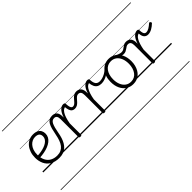

<svg xmlns="http://www.w3.org/2000/svg" viewBox="-71 -1711 2912 2912"><g transform="rotate(-45 1385.0 -255.0)"><path d="M331 17Q241 17 183 -18Q125 -53 97 -112.5Q69 -172 69 -245Q69 -304 85.5 -354Q102 -404 132.5 -441Q163 -478 204.5 -498.5Q246 -519 297 -519Q348 -519 380 -502Q412 -485 426.5 -457Q441 -429 441 -394Q441 -356 424.5 -325.5Q408 -295 378 -271.5Q348 -248 307.5 -231.5Q267 -215 219 -206Q171 -197 118 -194V-240Q157 -241 196 -248Q235 -255 269 -267Q303 -279 329 -297Q355 -315 370 -338.5Q385 -362 385 -391Q385 -430 362 -450Q339 -470 292 -470Q261 -470 231.5 -456.5Q202 -443 178 -416Q154 -389 139.5 -349Q125 -309 125 -255Q125 -183 150.5 -132.5Q176 -82 223 -56.5Q270 -31 331 -31Q342 -31 348 -23.5Q354 -16 354 -7Q354 2 348.5 9.5Q343 17 331 17ZM0 369H488V379H0ZM0 -20H488V0H0ZM0 -505H488V-500H0ZM0 -889H488V-879H0Z M331 17Q319 17 312.5 9.5Q306 2 306 -7Q306 -16 312.5 -23.5Q319 -31 331 -31Q379 -31 413.5 -47.5Q448 -64 472 -94.5Q496 -125 512 -168.5Q528 -212 538 -266Q550 -328 562.5 -375Q575 -422 593 -453.5Q611 -485 637 -500.5Q663 -516 701 -516Q711 -516 715.5 -509Q720 -502 719 -492.5Q718 -483 712.5 -475.5Q707 -468 699 -468Q675 -468 658 -456Q641 -444 628.5 -418.5Q616 -393 606 -354.5Q596 -316 586 -263Q578 -215 564.5 -172.5Q551 -130 531 -95.5Q511 -61 483.5 -36Q456 -11 418.5 3Q381 17 331 17ZM488 369H588V379H488ZM488 -20H588V0H488ZM488 -505H588V-500H488ZM488 -889H588V-879H488Z M783 15Q770 15 763.5 10.5Q757 6 757 -4V-383Q757 -427 743 -447.5Q729 -468 699 -468Q689 -468 684 -475.5Q679 -483 679 -492.5Q679 -502 685 -509Q691 -516 701 -516Q724 -516 742.5 -510Q761 -504 774.5 -491.5Q788 -479 796.5 -459Q805 -439 807 -411L808 -369Q821 -412 837.5 -440.5Q854 -469 871.5 -486.5Q889 -504 907 -511.5Q925 -519 941 -519Q951 -519 956.5 -511.5Q962 -504 962 -494Q962 -484 956.5 -476.5Q951 -469 940 -469Q921 -469 902 -456Q883 -443 865.5 -415.5Q848 -388 834 -345Q820 -302 810 -243V-4Q810 6 803.5 10.5Q797 15 783 15ZM588 369H1030V379H588ZM588 -20H1030V0H588ZM588 -505H1030V-500H588ZM588 -889H1030V-879H588Z M1023 -344Q997 -344 977.5 -356.5Q958 -369 946.5 -399Q935 -429 931 -480L941 -519Q959 -519 968 -513.5Q977 -508 977 -493Q979 -452 985.5 -429Q992 -406 1002 -397Q1012 -388 1025 -388Q1046 -388 1062.5 -400.5Q1079 -413 1095 -432.5Q1111 -452 1128.5 -471Q1146 -490 1168 -503Q1190 -516 1219 -516Q1231 -516 1237 -509Q1243 -502 1242 -492.5Q1241 -483 1234.5 -475.5Q1228 -468 1215 -468Q1195 -468 1178.5 -455.5Q1162 -443 1146.5 -424.5Q1131 -406 1113.5 -387.5Q1096 -369 1074 -356.5Q1052 -344 1023 -344ZM1030 369H1143V379H1030ZM1030 -20H1143V0H1030ZM1030 -505H1143V-500H1030ZM1030 -889H1143V-879H1030Z M1299 15Q1286 15 1280 10.5Q1274 6 1274 -4V-383Q1274 -427 1259.5 -447.5Q1245 -468 1215 -468Q1205 -468 1200.5 -475.5Q1196 -483 1196 -492.5Q1196 -502 1202 -509Q1208 -516 1218 -516Q1241 -516 1259 -510Q1277 -504 1290.5 -491.5Q1304 -479 1312.5 -459Q1321 -439 1324 -411L1325 -369Q1338 -412 1354 -440.5Q1370 -469 1388 -486.5Q1406 -504 1424 -511.5Q1442 -519 1457 -519Q1468 -519 1473.5 -511.5Q1479 -504 1478.5 -494Q1478 -484 1472.5 -476.5Q1467 -469 1457 -469Q1438 -469 1418.5 -456Q1399 -443 1382 -415.5Q1365 -388 1350.5 -345Q1336 -302 1326 -243V-4Q1326 6 1319.5 10.5Q1313 15 1299 15ZM1142 369H1546V379H1142ZM1142 -20H1546V0H1142ZM1142 -505H1546V-500H1142ZM1142 -889H1546V-879H1142Z M1581 -328Q1540 -328 1511.5 -343.5Q1483 -359 1467 -392Q1451 -425 1446 -480L1457 -519Q1475 -519 1484 -513.5Q1493 -508 1493 -493Q1495 -446 1506.5 -419.5Q1518 -393 1538 -382Q1558 -371 1587 -371Q1612 -371 1642 -379.5Q1672 -388 1703.5 -405.5Q1735 -423 1762 -450Q1770 -459 1778 -456.5Q1786 -454 1789 -445.5Q1792 -437 1783 -426Q1760 -400 1726 -377.5Q1692 -355 1654 -341.5Q1616 -328 1581 -328ZM1546 369H1609V379H1546ZM1546 -20H1609V0H1546ZM1546 -505H1609V-500H1546ZM1546 -889H1609V-879H1546Z M1916 19Q1848 19 1797.5 -15Q1747 -49 1719.5 -109.5Q1692 -170 1692 -250Q1692 -310 1708.5 -359Q1725 -408 1755.5 -444Q1786 -480 1826.5 -499.5Q1867 -519 1916 -519Q1982 -519 2032 -485Q2082 -451 2110.5 -390.5Q2139 -330 2139 -250Q2139 -203 2128.5 -161.5Q2118 -120 2099 -87Q2080 -54 2053 -30Q2026 -6 1991.5 6.5Q1957 19 1916 19ZM1916 -31Q1955 -31 1985.5 -46.5Q2016 -62 2038 -91.5Q2060 -121 2072 -161.5Q2084 -202 2084 -250Q2084 -315 2063.5 -364.5Q2043 -414 2005.5 -441.5Q1968 -469 1916 -469Q1877 -469 1846 -453.5Q1815 -438 1793 -408.5Q1771 -379 1759 -339Q1747 -299 1747 -250Q1747 -186 1767.5 -136.5Q1788 -87 1826 -59Q1864 -31 1916 -31ZM1608 369H2209V379H1608ZM1608 -20H2209V0H1608ZM1608 -505H2209V-500H1608ZM1608 -889H2209V-879H1608Z M2130 -406Q2117 -406 2099.5 -411Q2082 -416 2063 -425Q2044 -434 2025 -445Q2017 -450 2015.5 -457.5Q2014 -465 2016.5 -471.5Q2019 -478 2024 -481Q2029 -484 2034 -481Q2066 -464 2089 -457Q2112 -450 2129 -450Q2154 -450 2171.5 -460Q2189 -470 2205.5 -483Q2222 -496 2240 -506Q2258 -516 2285 -516Q2293 -516 2297 -509Q2301 -502 2301 -492.5Q2301 -483 2296 -475.5Q2291 -468 2282 -468Q2262 -468 2247 -459Q2232 -450 2215.5 -437.5Q2199 -425 2179 -415.5Q2159 -406 2130 -406ZM2209 369V379ZM2209 -20V0ZM2209 -505V-500ZM2209 -889V-879Z M2366 15Q2353 15 2347 10.5Q2341 6 2341 -4V-383Q2341 -427 2326.5 -447.5Q2312 -468 2282 -468Q2272 -468 2267.5 -475.5Q2263 -483 2263 -492.5Q2263 -502 2269 -509Q2275 -516 2285 -516Q2308 -516 2326 -510Q2344 -504 2357.5 -491.5Q2371 -479 2379.5 -459Q2388 -439 2391 -411L2392 -369Q2405 -412 2421 -440.5Q2437 -469 2455 -486.5Q2473 -504 2491 -511.5Q2509 -519 2524 -519Q2539 -519 2547.5 -514Q2556 -509 2556 -493Q2557 -456 2563.5 -435.5Q2570 -415 2581 -406.5Q2592 -398 2606 -398Q2638 -398 2670 -417.5Q2702 -437 2737 -468Q2743 -473 2750 -471Q2757 -469 2762.5 -462.5Q2768 -456 2769.5 -449Q2771 -442 2766 -436Q2728 -399 2686.5 -376.5Q2645 -354 2604 -354Q2567 -354 2542 -379.5Q2517 -405 2513 -467Q2495 -464 2477.5 -449.5Q2460 -435 2444.5 -407.5Q2429 -380 2416 -339Q2403 -298 2393 -242V-4Q2393 6 2386.5 10.5Q2380 15 2366 15ZM2209 369H2760V379H2209ZM2209 -20H2760V0H2209ZM2209 -505H2760V-500H2209ZM2209 -889H2760V-879H2209Z"/></g></svg>

Font: Playwrite HR Lijeva Guides
Style: Regular
Weight: 400
Designer: Veronika Burian, José Scaglione
Foundry: TypeTogether
Version: Version 1.003